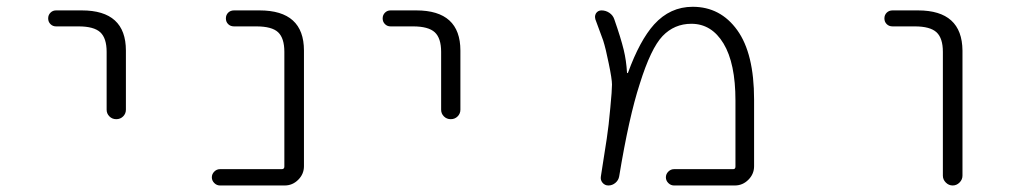

<svg xmlns="http://www.w3.org/2000/svg" viewBox="-20 -576 3040 574"><path d="M147.5 -497.1Q137.7 -497.1 130.9 -503.9Q124 -510.7 124 -521Q124 -531.2 130.9 -538.1Q137.7 -544.9 147.5 -544.9H224.6Q356.4 -544.9 356.4 -424.8V-248Q356.4 -236.3 348.1 -228Q339.8 -219.7 327.6 -219.7Q315.4 -219.7 307.1 -228Q298.8 -236.3 298.8 -248V-420.9Q298.8 -461.9 279.8 -479.5Q260.7 -497.1 214.8 -497.1Z M830.1 -420.9Q830.1 -461.9 811.5 -479.5Q793 -497.1 746.1 -497.1H679.7Q668.9 -497.1 662.1 -503.9Q655.3 -510.7 655.3 -521Q655.3 -531.2 662.1 -538.1Q668.9 -544.9 679.7 -544.9H755.9Q888.7 -544.9 888.7 -424.8V-79.1Q888.7 -55.7 871.6 -38.6Q854.5 -21.5 831.1 -21.5H637.7Q627.9 -21.5 620.6 -28.8Q613.3 -36.1 613.3 -45.9Q613.3 -55.7 620.6 -63Q627.9 -70.3 637.7 -70.3H822.3Q830.1 -70.3 830.1 -78.1Z M1147.5 -497.1Q1137.7 -497.1 1130.9 -503.9Q1124 -510.7 1124 -521Q1124 -531.2 1130.9 -538.1Q1137.7 -544.9 1147.5 -544.9H1224.6Q1356.4 -544.9 1356.4 -424.8V-248Q1356.4 -236.3 1348.1 -228Q1339.8 -219.7 1327.6 -219.7Q1315.4 -219.7 1307.1 -228Q1298.8 -236.3 1298.8 -248V-420.9Q1298.8 -461.9 1279.8 -479.5Q1260.7 -497.1 1214.8 -497.1Z M1995.1 -21.5Q1985.4 -21.5 1978 -28.8Q1970.7 -36.1 1970.7 -45.9Q1970.7 -55.7 1978 -63Q1985.4 -70.3 1995.1 -70.3H2171.9Q2178.7 -70.3 2178.7 -78.1V-275.4Q2178.7 -386.7 2143.1 -445.8Q2107.4 -504.9 2046.9 -504.9Q1996.1 -504.9 1960.9 -468.3Q1925.8 -431.6 1892.6 -325.2Q1860.4 -226.6 1831.1 -48.8Q1829.1 -37.1 1819.8 -29.3Q1810.5 -21.5 1798.8 -21.5Q1788.1 -21.5 1781.2 -29.8Q1774.4 -38.1 1776.4 -48.8Q1789.1 -127.9 1793.9 -161.1Q1799.8 -199.2 1804.7 -254.9Q1809.6 -305.7 1809.6 -323.2Q1809.6 -339.8 1799.8 -386.7Q1791 -430.7 1783.2 -455.1Q1776.4 -473.6 1759.8 -518.6Q1758.8 -522.5 1758.8 -525.4Q1758.8 -531.2 1761.7 -536.1Q1767.6 -544.9 1778.3 -544.9Q1791 -544.9 1801.8 -537.6Q1812.5 -530.3 1816.4 -518.6Q1835.9 -462.9 1844.7 -426.8Q1852.5 -394.5 1854.5 -358.4Q1854.5 -357.4 1855.5 -357.4Q1856.4 -357.4 1857.4 -358.4Q1892.6 -455.1 1935.5 -502.9Q1983.4 -555.7 2050.8 -555.7Q2133.8 -555.7 2184.1 -485.8Q2234.4 -416 2234.4 -278.3V-79.1Q2234.4 -55.7 2217.3 -38.6Q2200.2 -21.5 2176.8 -21.5Z M2648.4 -497.1Q2637.7 -497.1 2630.9 -503.9Q2624 -510.7 2624 -521Q2624 -531.2 2630.9 -538.1Q2637.7 -544.9 2648.4 -544.9H2724.6Q2856.4 -544.9 2857.4 -424.8V-50.8Q2857.4 -39.1 2848.6 -30.3Q2839.8 -21.5 2828.1 -21.5Q2816.4 -21.5 2807.6 -30.3Q2798.8 -39.1 2798.8 -50.8V-420.9Q2798.8 -461.9 2779.8 -479.5Q2760.7 -497.1 2714.8 -497.1Z"/></svg>

Font: Rounded Mgen+ 2m light
Style: Regular
Weight: 200
Designer: [Source Han Sans]
Ryoko NISHIZUKA  (kana & ideographs); Paul D. Hunt (Latin, Greek & Cyrillic); Wenlong ZHANG  (bopomofo
Version: Version 1.059.20150602